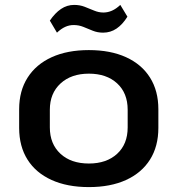

<svg xmlns="http://www.w3.org/2000/svg" viewBox="-20 -753 723 782"><path d="M342 9Q254 9 190 -20Q126 -49 92 -103Q58 -157 58 -232V-308Q58 -383 92.5 -437Q127 -491 190.5 -520Q254 -549 342 -549Q430 -549 493.5 -520Q557 -491 591 -437Q625 -383 625 -308V-232Q625 -157 591 -103Q557 -49 493.5 -20Q430 9 342 9ZM342 -87Q414 -87 457 -126.5Q500 -166 500 -234V-306Q500 -374 457 -413.5Q414 -453 342 -453Q270 -453 226.5 -413Q183 -373 183 -306V-234Q183 -167 226 -127Q269 -87 342 -87ZM183 -669Q204 -700 228.5 -716.5Q253 -733 282 -733Q305 -733 324.5 -725.5Q344 -718 363 -710Q382 -702 401 -702Q419 -702 436 -709.5Q453 -717 470 -733L499 -685Q479 -653 454.5 -636.5Q430 -620 400 -620Q377 -620 357.5 -628Q338 -636 319.5 -643.5Q301 -651 280 -651Q262 -651 245.5 -643.5Q229 -636 212 -620Z"/></svg>

Font: Pathway Extreme 28pt SemiBold
Style: Regular
Weight: 600
Designer: Eduardo Rodriguez Tunni
Foundry: Eduardo Rodriguez Tunni
Version: Version 1.001;gftools[0.9.26]